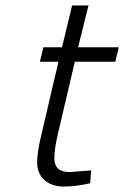

<svg xmlns="http://www.w3.org/2000/svg" viewBox="-20 -673 455 703"><path d="M179 -94C179 -116 183.3 -145.7 192 -183L254 -447H402L415 -500H266L304 -653H244L207 -500H139L126 -447H194L133 -186C121.7 -140.7 116 -104.7 116 -78C116 -51.3 124.8 -30 142.5 -14C160.2 2 183.8 10 213.5 10C243.2 10 275.3 6 310 -2L314 -49L234 -43C197.3 -43 179 -60 179 -94Z"/></svg>

Font: Titillium Web
Style: Light Italic
Weight: 300
Italic angle: -13°
Version: Version 1.001;PS 57.000;hotconv 1.0.70;makeotf.lib2.5.55311